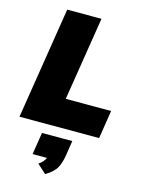

<svg xmlns="http://www.w3.org/2000/svg" viewBox="-144 -789 876 1169"><g transform="rotate(15 294.0 -204.0)"><path d="M18 0ZM18 0 130 -705H346L262 -178H548L520 0ZM259 297 203 246Q219 235 229 223.5Q239 212 245 199H154L176 60H367L353 150Q346 199 328 233Q310 267 259 297Z"/></g></svg>

Font: Winston Black
Style: Italic
Weight: 900
Italic angle: -9°
Designer: Original fonts by Vernon Adams / Changes by Cristiano Sobral
Foundry: VOriginal fonts by Vernon Adams / Changes by Cristiano Sobral
Version: Version 2.503;July 17, 2020;FontCreator 13.0.0.2655 64-bit